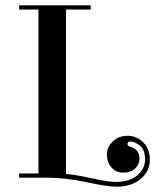

<svg xmlns="http://www.w3.org/2000/svg" viewBox="-20 -670 597 724"><path d="M52 0V-16H125V-634H52V-650H322V-634H229V-14Q267 -11 327.5 2.5Q388 16 415 16Q469 16 498 -9Q527 -34 527 -69Q527 -104 508.5 -120Q490 -136 470 -136Q461 -136 461 -127.5Q461 -119 468 -118Q506 -108 506 -72Q506 -51 490 -35Q474 -19 445.5 -19Q417 -19 400 -39Q383 -59 383 -87Q383 -115 405 -136.5Q427 -158 461 -158Q495 -158 520 -133.5Q545 -109 545 -67Q545 -25 511 4.5Q477 34 419 34Q384 34 306.5 17Q229 0 155 0Z"/></svg>

Font: Elsie Swash Caps
Style: Regular
Weight: 400
Designer: Alejandro Inler
Foundry: Alejandro Inler
Version: 1.003